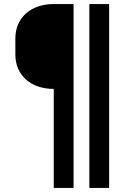

<svg xmlns="http://www.w3.org/2000/svg" viewBox="-20 -750 640 950"><path d="M344 180V-730H246C132 -730 56 -662 56 -560V-480C56 -378 132 -310 246 -310V180ZM520 180V-730H422V180Z"/></svg>

Font: Tekne LDO
Style: Bold
Weight: 700
Monospace: yes
Designer: Alessio Laiso, Mario Rullo, Paolo Rosset
Foundry: Alessio Laiso
Version: Version 1.000;hotconv 1.0.109;makeotfexe 2.5.65596